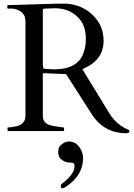

<svg xmlns="http://www.w3.org/2000/svg" viewBox="-20 -716 733 1049"><path d="M25 0Q21 0 21 -10V-16Q21 -20 25 -20Q28 -20 34.5 -20.5Q41 -21 48 -22Q55 -23 60.5 -24.5Q66 -26 69 -26Q119 -38 119 -83V-599Q119 -641 85 -658Q65 -669 42 -669H23Q20 -669 20 -673V-685Q20 -688 25 -688L293 -696H343Q429 -690 487.5 -633Q546 -576 546 -493Q546 -410 477 -363Q455 -349 430 -338L578 -96Q617 -33 682 -7Q687 -5 687 0Q687 12 671 12Q561 12 496 -71Q482 -90 468 -113L341 -311L225 -316H221Q214 -316 214 -310V-84Q214 -58 229 -44.5Q244 -31 281 -26Q291 -25 305 -22.5Q319 -20 324.5 -20Q330 -20 330 -16V-4Q330 0 326 0ZM214 -661V-365L215 -351Q216 -340 224 -340L274 -337Q411 -337 439 -435Q449 -465 449 -505Q449 -582 401 -626.5Q353 -671 278 -671Q271 -671 265 -670.5Q259 -670 253.5 -670Q248 -670 241 -669.5Q234 -669 224 -669Q214 -669 214 -661ZM434 147Q434 238 348 299Q329 313 319 313Q312 313 312 299Q312 292 322.5 284.5Q333 277 338 272Q387 229 387 192Q387 178 381.5 175Q376 172 357.5 172Q339 172 318.5 158Q298 144 298 116.5Q298 89 311 78Q334 57 354 57Q392 57 413 87Q434 117 434 147Z"/></svg>

Font: Cardo
Style: Regular
Weight: 400
Designer: David J. Perry
Foundry: David J. Perry
Version: Version 1.0451